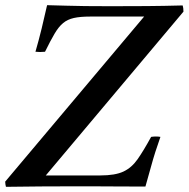

<svg xmlns="http://www.w3.org/2000/svg" viewBox="-39 -721 729 742"><path d="M-19 -19 518 -657H309Q271 -657 246.5 -651.5Q222 -646 205 -632Q188 -618 172 -591Q156 -564 135 -521Q116 -519 98 -521Q111 -566 122 -611Q133 -656 143 -701Q184 -700 217.5 -699Q251 -698 290.5 -697.5Q330 -697 388 -697Q461 -697 528 -697.5Q595 -698 667 -700Q670 -690 670 -676L138 -43H349Q406 -43 438 -58Q470 -73 493 -106Q516 -139 545 -192Q564 -195 581 -192Q559 -130 546 -82Q533 -34 523 0Q458 0 402 -0.5Q346 -1 307 -1Q268 -1 254 -1Q188 -1 119 -0.5Q50 0 -16 1Q-17 -3 -18 -8.5Q-19 -14 -19 -19Z"/></svg>

Font: Tiro Tamil
Style: Italic
Weight: 400
Italic angle: -11°
Designer: Tamil: Fernando Mello & Fiona Ross, assisted by Kaja Sojewska. Latin: John Hudson with Paul Hanslow, assisted by Kaja So
Foundry: Tiro Typeworks Ltd.
Version: Version 1.52